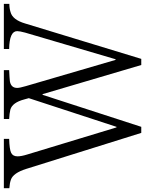

<svg xmlns="http://www.w3.org/2000/svg" viewBox="103 -858 761 1007"><g transform="rotate(-90 483.5 -354.5)"><path d="M966.8 -686Q943.4 -686 923.8 -679.7Q883.3 -669.4 863.8 -603L678.2 5.9H646L493.2 -511.7H489.7L321.8 5.9H290L101.1 -597.7Q79.6 -665.5 44.9 -677.7Q27.3 -684.1 0 -686V-714.8H258.8V-687Q204.1 -685.5 186 -676.8Q167 -668 167 -643.1Q167 -623 176.8 -591.8L318.8 -124H321.8L472.2 -584L465.8 -606.9Q449.2 -670.4 412.1 -680.7Q392.1 -685.5 362.8 -687V-714.8H619.1V-687Q576.2 -685.1 560.1 -683.1Q525.9 -676.8 525.9 -645Q525.9 -631.3 535.2 -600.1L672.9 -128.9H676.3L815.9 -603Q823.7 -631.8 823.7 -645Q823.7 -685.5 730 -687V-714.8H966.8Z"/></g></svg>

Font: I.MingCP
Style: Regular
Weight: 400
Designer: I.Font Project
Version: Version 8.000; Sep 06, 2022